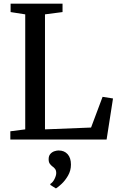

<svg xmlns="http://www.w3.org/2000/svg" viewBox="-20 -763 654 1050"><path d="M36.5 0V-45L118 -55.5V-684.5L38 -697V-743H322V-697L226 -684.5V-55.5L478 -65.5L541 -233.5L598 -224.5L563 0ZM368 137Q368 170 352 197.5Q336 225 316.5 243Q297 261 286.5 267H285L255.5 248.5L255 243Q269 234.5 278.2 215.8Q287.5 197 287.5 183.5Q287.5 169 281.2 160.8Q275 152.5 266.5 147Q258.5 141 252.2 132.2Q246 123.5 246 107.5Q246 89.5 255.2 79Q264.5 68.5 277.2 64.2Q290 60 299 60H301.5Q331.5 60 349.8 80.2Q368 100.5 368 137Z"/></svg>

Font: Merriweather 36pt
Style: Regular
Weight: 400
Designer: Eben Sorkin
Foundry: Eben Sorkin
Version: Version 2.100